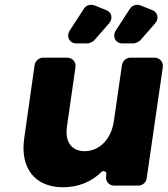

<svg xmlns="http://www.w3.org/2000/svg" viewBox="-20 -782 706 809"><path d="M376 -611 440 -684C457 -704 451 -731 426 -740L376 -760C361 -765 342 -759 334 -746L273 -652C258 -627 273 -599 302 -599H349C356 -599 371 -606 376 -611ZM496 -599H543C550 -599 565 -606 570 -611L634 -684C651 -704 645 -731 620 -740L570 -760C555 -765 536 -759 528 -746L467 -652C452 -627 467 -599 496 -599ZM631 -539H529C512 -539 497 -525 494 -509L460 -273C450 -200 403 -146 337 -145C282 -145 253 -184 262 -248L298 -499C301 -521 285 -539 263 -539H161C144 -539 129 -525 126 -509L82 -199C64 -73 128 7 245 7C309 7 365 -15 408 -58C415 -65 430 -59 428 -50L427 -40C424 -18 439 0 461 0H564C580 0 596 -14 598 -30L666 -499C669 -521 653 -539 631 -539Z"/></svg>

Font: Trueno
Style: RoundBdIt
Weight: 700
Designer: Julieta Ulanovsky, Jasper
Foundry: Julieta Ulanovsky, Cannot Into Space Fonts
Version: Version 3.001